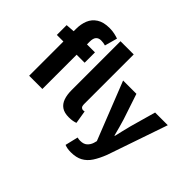

<svg xmlns="http://www.w3.org/2000/svg" viewBox="-181 -1014 1510 1510"><g transform="rotate(45 574.0 -259.5)"><path d="M90 0V-522Q90 -575 107.5 -618Q125 -661 165.5 -687Q206 -713 273 -713Q304 -713 330 -707Q356 -701 372 -695L343 -590Q318 -597 294 -597Q267 -597 252 -580.5Q237 -564 237 -526V0ZM17 -381V-490L100 -496H326V-381Z M541 11Q491 11 461.5 -9.5Q432 -30 419 -67.5Q406 -105 406 -155V-700H553V-149Q553 -125 561.5 -116.5Q570 -108 580 -108Q584 -108 587.5 -108.5Q591 -109 597 -110L615 -1Q603 4 584.5 7.5Q566 11 541 11Z M747 194Q725 194 708.5 191Q692 188 677 182L703 74Q714 77 721.5 77.5Q729 78 736 78Q773 78 793.5 59.5Q814 41 823 13L830 -13L639 -496H787L858 -283Q869 -249 878 -214Q887 -179 897 -142H901Q909 -177 917.5 -212.5Q926 -248 935 -283L995 -496H1136L964 5Q940 67 912.5 109Q885 151 845.5 172.5Q806 194 747 194Z"/></g></svg>

Font: Source Sans 3
Style: Bold
Weight: 700
Designer: Paul D. Hunt
Foundry: Adobe
Version: Version 3.052;hotconv 1.1.0;makeotfexe 2.6.0